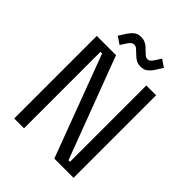

<svg xmlns="http://www.w3.org/2000/svg" viewBox="-244 -1018 1151 1151"><g transform="rotate(45 332.0 -442.0)"><path d="M80 0V-700H243L487 -53H500V-700H583V0H420L177 -648H163V0ZM215 -758 168 -790 200 -840Q213 -859 230 -871.5Q247 -884 273 -884Q296 -884 313.5 -874Q331 -864 350 -844Q363 -831 372 -823.5Q381 -816 393 -816Q405 -816 412.5 -823Q420 -830 427 -840L453 -881L500 -849L468 -799Q456 -781 439 -768Q422 -755 396 -755Q372 -755 355 -765Q338 -775 319 -795Q306 -808 297 -815Q288 -822 276 -822Q264 -822 256 -815Q248 -808 241 -798Z"/></g></svg>

Font: Space Grotesk
Style: Regular
Weight: 400
Designer: Florian Karsten
Foundry: Florian Karsten
Version: Version 2.000